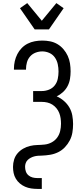

<svg xmlns="http://www.w3.org/2000/svg" viewBox="-20 -1005 540 1240"><path d="M221 215Q201 215 181 212Q161 209 142.5 201Q124 193 108.5 180Q93 167 82.5 149.5Q72 132 68 112.5Q64 93 64 73Q64 49 71 26Q78 3 93.5 -15Q109 -33 130 -45Q151 -57 174.5 -62.5Q198 -68 221.5 -68.5Q245 -69 268.5 -71.5Q292 -74 313.5 -85.5Q335 -97 349 -116Q363 -135 368.5 -158.5Q374 -182 374 -206Q374 -223 371.5 -241Q369 -259 362.5 -275.5Q356 -292 344.5 -306Q333 -320 318 -329.5Q303 -339 285.5 -343Q268 -347 250 -347H194V-417H250Q274 -417 296.5 -426Q319 -435 333.5 -453.5Q348 -472 353 -495.5Q358 -519 358 -543Q358 -567 353 -590.5Q348 -614 334.5 -633.5Q321 -653 299 -663Q277 -673 253 -673Q231 -673 210 -665Q189 -657 174.5 -640.5Q160 -624 154 -602.5Q148 -581 148 -559V-555H70V-561Q70 -586 75.5 -610Q81 -634 92 -655.5Q103 -677 120 -694.5Q137 -712 158.5 -723Q180 -734 204.5 -738.5Q229 -743 253 -743Q279 -743 304 -738Q329 -733 351 -720Q373 -707 390 -687Q407 -667 417.5 -644Q428 -621 432 -595.5Q436 -570 436 -544Q436 -520 432 -495.5Q428 -471 416.5 -449Q405 -427 386.5 -410Q368 -393 346 -383Q371 -372 392.5 -353.5Q414 -335 428 -311Q442 -287 447 -259Q452 -231 452 -204Q452 -176 447.5 -149Q443 -122 430.5 -98Q418 -74 399 -54Q380 -34 355.5 -22Q331 -10 304 -5.5Q277 -1 250 0Q237 0 225 1Q213 2 201.5 5Q190 8 178.5 14Q167 20 158.5 28.5Q150 37 146 48.5Q142 60 142 72Q142 88 147 102.5Q152 117 163.5 127Q175 137 190 141Q205 145 221 145H250V215ZM204 -815 109 -952 156 -985 250 -871 344 -985 391 -952 296 -815Z"/></svg>

Font: Iosevka Term Curly
Style: Regular
Weight: 400
Designer: Belleve Invis
Foundry: Belleve Invis
Version: Version 32.3.0